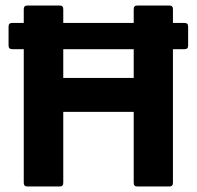

<svg xmlns="http://www.w3.org/2000/svg" viewBox="-20 -675 712 695"><path d="M79 0Q66 0 66 -13V-497H24Q11 -497 11 -510V-579Q11 -592 24 -592H66V-642Q66 -655 79 -655H196Q209 -655 209 -642V-592H464V-642Q464 -655 477 -655H593Q606 -655 606 -642V-592H648Q661 -592 661 -579V-510Q661 -497 648 -497H606V-13Q606 0 593 0H477Q464 0 464 -13V-270H209V-13Q209 0 196 0ZM209 -393H464V-497H209Z"/></svg>

Font: Sofia Sans ExtraBold
Style: Regular
Weight: 800
Designer: Botio Nikoltchev, Ani Petrova
Foundry: lettersoup
Version: Version 4.101; ttfautohint (v1.8.4.7-5d5b)